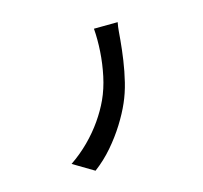

<svg xmlns="http://www.w3.org/2000/svg" viewBox="-163 -995 1326 1256"><g transform="rotate(-30 500.0 -367.0)"><path d="M834 -732Q820.6 -704.9 809.9 -674.7Q799.2 -644.5 790.3 -620.4Q769.4 -563.1 740.9 -496.8Q712.4 -430.6 677.8 -367.4Q643.1 -304.3 602.2 -253.4Q559.9 -200.2 500.5 -144.8Q441.1 -89.5 370.8 -41.6Q300.4 6.2 222.7 37.3L109.2 -79.6Q187.4 -106.9 257.2 -147.1Q327 -187.4 385.9 -237Q444.8 -286.7 489.3 -340.2Q537.4 -398.2 574.8 -471.5Q612.2 -544.8 638.5 -622.7Q664.8 -700.6 678.1 -772.4Z"/></g></svg>

Font: Noto Sans TC Thin
Style: Regular
Weight: 100
Designer: Ryoko NISHIZUKA 西塚涼子 (kana, bopomofo & ideographs); Paul D. Hunt (Latin, Greek & Cyrillic); Sandoll Communications 산돌커뮤니
Foundry: Adobe
Version: Version 2.004-H2;hotconv 1.0.118;makeotfexe 2.5.65603